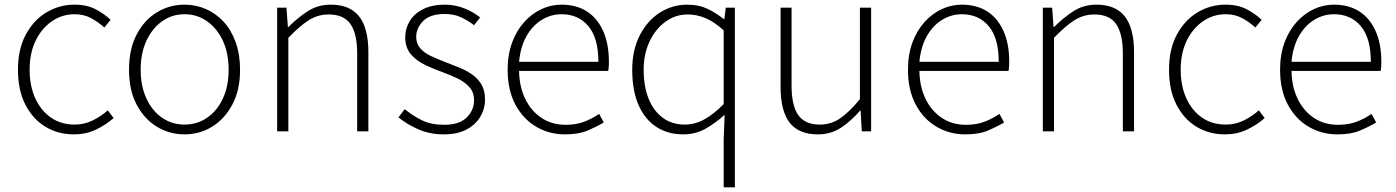

<svg xmlns="http://www.w3.org/2000/svg" viewBox="-20 -563 5983 823"><path d="M297 13Q229 13 175 -19.5Q121 -52 89 -114Q57 -176 57 -264Q57 -353 91 -415.5Q125 -478 180 -510.5Q235 -543 299 -543Q353 -543 390.5 -523Q428 -503 454 -478L427 -445Q401 -469 370 -485.5Q339 -502 300 -502Q246 -502 202 -471.5Q158 -441 132.5 -388Q107 -335 107 -264Q107 -194 131.5 -141Q156 -88 199 -58.5Q242 -29 300 -29Q342 -29 378 -47Q414 -65 442 -90L467 -57Q433 -27 390.5 -7Q348 13 297 13Z M771 13Q707 13 653 -19.5Q599 -52 566 -114Q533 -176 533 -264Q533 -353 566 -415.5Q599 -478 653 -510.5Q707 -543 771 -543Q819 -543 862 -524.5Q905 -506 938 -470.5Q971 -435 990 -382.5Q1009 -330 1009 -264Q1009 -176 975.5 -114Q942 -52 888.5 -19.5Q835 13 771 13ZM771 -29Q825 -29 868 -58.5Q911 -88 935.5 -141Q960 -194 960 -264Q960 -335 935.5 -388Q911 -441 868 -471.5Q825 -502 771 -502Q717 -502 674.5 -471.5Q632 -441 607.5 -388Q583 -335 583 -264Q583 -194 607.5 -141Q632 -88 674.5 -58.5Q717 -29 771 -29Z M1168 0V-530H1208L1214 -447H1216Q1257 -488 1300 -515.5Q1343 -543 1398 -543Q1480 -543 1519.5 -492.5Q1559 -442 1559 -340V0H1511V-334Q1511 -418 1482.5 -459.5Q1454 -501 1389 -501Q1342 -501 1303 -476Q1264 -451 1216 -401V0Z M1882 13Q1823 13 1773.5 -8.5Q1724 -30 1688 -60L1715 -95Q1749 -67 1788.5 -47.5Q1828 -28 1884 -28Q1948 -28 1980 -59Q2012 -90 2012 -133Q2012 -167 1992.5 -189Q1973 -211 1942.5 -226Q1912 -241 1881 -252Q1842 -266 1804.5 -283.5Q1767 -301 1742 -329.5Q1717 -358 1717 -403Q1717 -441 1736.5 -473Q1756 -505 1794 -524Q1832 -543 1887 -543Q1930 -543 1969.5 -527.5Q2009 -512 2038 -488L2012 -455Q1986 -475 1956 -489Q1926 -503 1886 -503Q1824 -503 1794 -473Q1764 -443 1764 -405Q1764 -376 1781.5 -356Q1799 -336 1827 -323Q1855 -310 1886 -298Q1918 -286 1948.5 -273.5Q1979 -261 2004 -243.5Q2029 -226 2044 -200.5Q2059 -175 2059 -136Q2059 -96 2038.5 -62Q2018 -28 1979 -7.5Q1940 13 1882 13Z M2401 13Q2334 13 2278 -20Q2222 -53 2189 -115Q2156 -177 2156 -264Q2156 -329 2175 -380.5Q2194 -432 2227 -468.5Q2260 -505 2301 -524Q2342 -543 2387 -543Q2450 -543 2495 -514.5Q2540 -486 2565 -431Q2590 -376 2590 -298Q2590 -289 2589.5 -279.5Q2589 -270 2587 -259H2205Q2206 -192 2231 -140Q2256 -88 2300.5 -58Q2345 -28 2405 -28Q2449 -28 2483.5 -41Q2518 -54 2548 -75L2568 -38Q2536 -19 2498 -3Q2460 13 2401 13ZM2205 -298H2545Q2545 -400 2502 -451Q2459 -502 2387 -502Q2342 -502 2302.5 -478Q2263 -454 2237 -408.5Q2211 -363 2205 -298Z M3082 240V35L3086 -71Q3049 -37 3005.5 -12Q2962 13 2909 13Q2843 13 2793.5 -19Q2744 -51 2717 -113Q2690 -175 2690 -264Q2690 -349 2722.5 -412Q2755 -475 2808.5 -509Q2862 -543 2926 -543Q2974 -543 3010 -526.5Q3046 -510 3083 -481H3085L3091 -530H3130V240ZM2915 -29Q2960 -29 3000.5 -52Q3041 -75 3082 -117V-433Q3041 -470 3004 -485.5Q2967 -501 2927 -501Q2875 -501 2832 -469.5Q2789 -438 2764 -384.5Q2739 -331 2739 -264Q2739 -193 2760 -140.5Q2781 -88 2820.5 -58.5Q2860 -29 2915 -29Z M3486 13Q3404 13 3365 -37Q3326 -87 3326 -190V-530H3373V-196Q3373 -111 3401.5 -70Q3430 -29 3494 -29Q3542 -29 3581 -55.5Q3620 -82 3666 -138V-530H3714V0H3674L3669 -89H3667Q3627 -43 3584 -15Q3541 13 3486 13Z M4117 13Q4050 13 3994 -20Q3938 -53 3905 -115Q3872 -177 3872 -264Q3872 -329 3891 -380.5Q3910 -432 3943 -468.5Q3976 -505 4017 -524Q4058 -543 4103 -543Q4166 -543 4211 -514.5Q4256 -486 4281 -431Q4306 -376 4306 -298Q4306 -289 4305.5 -279.5Q4305 -270 4303 -259H3921Q3922 -192 3947 -140Q3972 -88 4016.5 -58Q4061 -28 4121 -28Q4165 -28 4199.5 -41Q4234 -54 4264 -75L4284 -38Q4252 -19 4214 -3Q4176 13 4117 13ZM3921 -298H4261Q4261 -400 4218 -451Q4175 -502 4103 -502Q4058 -502 4018.5 -478Q3979 -454 3953 -408.5Q3927 -363 3921 -298Z M4450 0V-530H4490L4496 -447H4498Q4539 -488 4582 -515.5Q4625 -543 4680 -543Q4762 -543 4801.5 -492.5Q4841 -442 4841 -340V0H4793V-334Q4793 -418 4764.5 -459.5Q4736 -501 4671 -501Q4624 -501 4585 -476Q4546 -451 4498 -401V0Z M5231 13Q5163 13 5109 -19.5Q5055 -52 5023 -114Q4991 -176 4991 -264Q4991 -353 5025 -415.5Q5059 -478 5114 -510.5Q5169 -543 5233 -543Q5287 -543 5324.5 -523Q5362 -503 5388 -478L5361 -445Q5335 -469 5304 -485.5Q5273 -502 5234 -502Q5180 -502 5136 -471.5Q5092 -441 5066.5 -388Q5041 -335 5041 -264Q5041 -194 5065.5 -141Q5090 -88 5133 -58.5Q5176 -29 5234 -29Q5276 -29 5312 -47Q5348 -65 5376 -90L5401 -57Q5367 -27 5324.5 -7Q5282 13 5231 13Z M5712 13Q5645 13 5589 -20Q5533 -53 5500 -115Q5467 -177 5467 -264Q5467 -329 5486 -380.5Q5505 -432 5538 -468.5Q5571 -505 5612 -524Q5653 -543 5698 -543Q5761 -543 5806 -514.5Q5851 -486 5876 -431Q5901 -376 5901 -298Q5901 -289 5900.5 -279.5Q5900 -270 5898 -259H5516Q5517 -192 5542 -140Q5567 -88 5611.5 -58Q5656 -28 5716 -28Q5760 -28 5794.5 -41Q5829 -54 5859 -75L5879 -38Q5847 -19 5809 -3Q5771 13 5712 13ZM5516 -298H5856Q5856 -400 5813 -451Q5770 -502 5698 -502Q5653 -502 5613.5 -478Q5574 -454 5548 -408.5Q5522 -363 5516 -298Z"/></svg>

Font: Noto Sans SC Thin ExtraLight
Style: Regular
Weight: 250
Version: Version 2.004-H2;hotconv 1.0.118;makeotfexe 2.5.65603